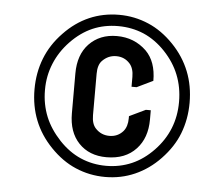

<svg xmlns="http://www.w3.org/2000/svg" viewBox="-45 -700 774 663"><g transform="rotate(5 342.0 -369.0)"><path d="M479.5 -331.1V-298.8Q479.5 -234.9 443.4 -196.3Q406.2 -156.2 340.8 -156.2Q280.8 -156.2 244.6 -194.3Q209 -231.9 209 -296.9V-435.1Q209 -500 244.6 -537.6Q281.7 -576.2 340.8 -576.2Q401.4 -576.2 443.4 -535.6Q479.5 -499.5 479.5 -433.1L423.8 -406.2H406.2V-440.4Q406.2 -469.7 392.1 -485.8Q373.5 -506.8 344.7 -506.8Q316.9 -506.8 296.4 -485.8Q282.2 -471.2 282.2 -440.4V-296.9Q282.2 -266.6 296.4 -251.5Q315.9 -230.5 344.7 -230.5Q373.5 -230.5 392.1 -251.5Q406.2 -268.1 406.2 -296.9V-304.2L462.4 -331.1ZM342.3 -649.9Q396 -649.9 444.8 -628.9Q491.7 -608.9 532.2 -566.9Q571.3 -526.4 591.3 -476.1Q610.8 -426.8 610.8 -368.2Q610.8 -311.5 591.3 -261.2Q572.8 -213.4 532.2 -170.9Q493.7 -130.4 444.8 -108.9Q397 -87.9 342.3 -87.9Q288.1 -87.9 239.3 -108.9Q192.4 -128.9 151.9 -170.9Q112.3 -211.9 92.8 -261.2Q73.2 -310.5 73.2 -368.2Q73.2 -426.3 92.8 -476.1Q112.3 -525.9 151.9 -566.9Q191.4 -608.4 239.3 -629.2Q287.1 -649.9 342.3 -649.9ZM342.3 -610.8Q294.4 -610.8 253.9 -593.3Q213.4 -575.7 178.7 -539.6Q144.5 -503.9 127 -460.9Q109.4 -418 109.4 -370.6V-368.2Q109.4 -319.8 127 -276.4Q143.6 -235.8 178.7 -198.2Q212.9 -162.1 253.4 -144.5Q294.9 -126.5 342.3 -126.5Q389.6 -126.5 431.2 -144.5Q471.7 -162.1 506.3 -198.2Q540 -233.4 557.1 -275.9Q574.2 -318.4 574.2 -368.2Q574.2 -418.5 557.1 -461.4Q540.5 -503.4 506.3 -539.6Q472.7 -575.2 431.2 -593.3Q389.6 -610.8 342.3 -610.8Z"/></g></svg>

Font: Nova Round
Style: Book
Weight: 400
Version: Version 2.000